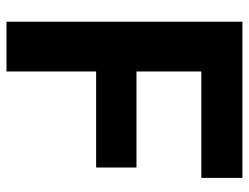

<svg xmlns="http://www.w3.org/2000/svg" viewBox="-108 -660 768 592"><g transform="rotate(90 276.0 -364.0)"><path d="M46.9 0V-727.5H528.5V-600.8H200.4V-400.8H496.5V-276.4H200.4V0Z"/></g></svg>

Font: Inter Tight
Style: Regular
Weight: 400
Designer: Rasmus Andersson
Foundry: rsms
Version: Version 3.002